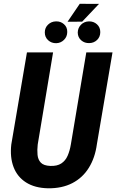

<svg xmlns="http://www.w3.org/2000/svg" viewBox="-20 -989 617 1019"><path d="M438 -710.9H577.1L494.1 -223.1Q484.4 -151.4 451.4 -98.4Q418.5 -45.4 363.8 -17.1Q309.1 11.2 234.9 10.3Q164.6 8.8 118.2 -20.8Q71.8 -50.3 52 -102.3Q32.2 -154.3 40 -222.7L123 -710.9H261.7L180.2 -222.2Q176.8 -192.9 179.2 -167.2Q181.6 -141.6 196.8 -125.7Q211.9 -109.9 246.6 -108.4Q283.2 -106.9 305.4 -121.6Q327.6 -136.2 339.1 -162.8Q350.6 -189.5 356 -222.2ZM338.4 -873.5 403.3 -968.8 505.4 -968.3 416 -874ZM217.8 -816.9Q217.8 -841.8 235.1 -858.4Q252.4 -875 276.9 -875.5Q301.3 -876.5 319.3 -860.8Q337.4 -845.2 336.9 -819.3Q336.9 -794.4 319.6 -777.3Q302.2 -760.3 278.3 -759.8Q253.4 -759.3 235.6 -775.4Q217.8 -791.5 217.8 -816.9ZM392.6 -815.9Q393.1 -841.3 410.2 -858.2Q427.2 -875 452.1 -875.5Q477.1 -876 494.6 -860.1Q512.2 -844.2 512.2 -818.8Q512.2 -793.5 495.4 -777.1Q478.5 -760.7 454.1 -760.3Q429.2 -759.3 411.1 -774.9Q393.1 -790.5 392.6 -815.9Z"/></svg>

Font: Roboto Condensed
Style: Bold Italic
Weight: 700
Italic angle: -12°
Designer: Christian Robertson
Foundry: Google
Version: Version 3.0